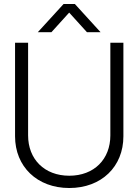

<svg xmlns="http://www.w3.org/2000/svg" viewBox="-20 -945 705 977"><path d="M332.5 11.7C496.6 11.7 607.9 -97.2 607.9 -251.5V-727.5H541.5V-255.9C541.5 -134.8 459 -50.8 332.5 -50.8C206.1 -50.8 123 -134.8 123 -255.9V-727.5H56.6V-251.5C56.6 -97.2 168.9 11.7 332.5 11.7ZM172.4 -781.2H241.7L332 -880.9L422.4 -781.2H491.7L360.8 -924.8H303.7Z"/></svg>

Font: Guggenheim Sans Display Light
Style: Regular
Weight: 300
Designer: Modified by Tom Baber under direction of Pentagram Design 2023
Foundry: rsms
Version: Version 1.001;Glyphs 3.1.2 (3151)